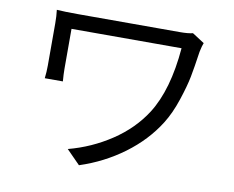

<svg xmlns="http://www.w3.org/2000/svg" viewBox="-80 -810 1160 950"><g transform="rotate(10 500.0 -335.5)"><path d="M815.4 -706.1 876 -667Q870.1 -653.3 863.3 -621.1Q851.6 -540 842.3 -492.2Q833 -444.3 809.1 -372.1Q785.2 -299.8 752 -247.1Q691.4 -150.4 592.3 -77.1Q493.2 -3.9 373 35.2L304.7 -34.2Q419.9 -64.5 518.6 -129.9Q617.2 -195.3 676.8 -288.1Q754.9 -411.1 772.5 -623H219.7V-422.9Q219.7 -396.5 222.7 -359.4H131.8Q135.7 -391.6 135.7 -422.9V-635.7Q135.7 -672.9 131.8 -703.1Q172.9 -700.2 239.3 -700.2H752Q791 -700.2 815.4 -706.1Z"/></g></svg>

Font: Nasu
Style: Regular
Weight: 400
Designer: Ryoko NISHIZUKA (kana &amp; ideographs); Paul D. Hunt (Latin, Greek &amp; Cyrillic); Wenlong ZHANG (bopomofo); Sandoll C
Version: Version 2014.1215